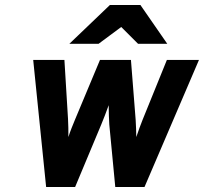

<svg xmlns="http://www.w3.org/2000/svg" viewBox="-20 -752 820 772"><path d="M165.5 0 113.5 -511H239L253.5 -273.5Q254.5 -258.5 254.8 -237.5Q255 -216.5 255 -201Q260.5 -218.5 267.8 -237Q275 -255.5 281 -269.5L382 -511H506.5L525.5 -269.5Q526.5 -254 527.2 -233.8Q528 -213.5 528 -201Q534.5 -220.5 540.5 -236.8Q546.5 -253 553 -269.5L651 -511H780L561 0H443.5L419.5 -251Q418.5 -264.5 417.8 -287.2Q417 -310 417 -329Q410.5 -310.5 401.8 -288Q393 -265.5 387 -251L282 0ZM259 -576 422 -732H544.5L652.5 -576H535L467.5 -643.5L376.5 -576Z"/></svg>

Font: Overpass ExtraBold
Style: Italic
Weight: 800
Italic angle: -10°
Designer: Delve Withrington, Dave Bailey, Thomas Jockin
Foundry: Delve Fonts LLC
Version: Version 4.000